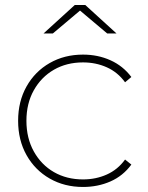

<svg xmlns="http://www.w3.org/2000/svg" viewBox="-20 -740 589 763"><path d="M310 3Q236 3 177.5 -30.5Q119 -64 85.5 -123.5Q52 -183 52 -260Q52 -337 85.5 -396.5Q119 -456 177.5 -489.5Q236 -523 310 -523Q369 -523 419 -500.5Q469 -478 502 -434L477 -413Q448 -453 404.5 -472.5Q361 -492 310 -492Q245 -492 194.5 -463Q144 -434 114.5 -381.5Q85 -329 85 -260Q85 -191 114.5 -138Q144 -85 194.5 -56Q245 -27 310 -27Q361 -27 404.5 -46.5Q448 -66 477 -106L502 -86Q469 -41 419 -19Q369 3 310 3ZM153 -607 277 -720H319L443 -607H406L298 -698L190 -607Z"/></svg>

Font: Montserrat ExtraLight
Style: Regular
Weight: 200
Designer: Julieta Ulanovsky
Foundry: Julieta Ulanovsky
Version: Version 9.000; ttfautohint (v1.8.4.7-5d5b)